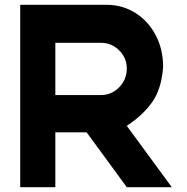

<svg xmlns="http://www.w3.org/2000/svg" viewBox="-20 -760 778 798"><path d="M507 -475Q507 -519 475.5 -550.5Q444 -582 400 -582H210V-365H400Q444 -365 475.5 -397.5Q507 -430 507 -475ZM64 -740H423Q488 -740 541.5 -707Q595 -674 626.5 -615Q658 -556 658 -481Q651 -390 612.5 -335.5Q574 -281 507 -237L694 18H507L340 -210H210V18H64Z"/></svg>

Font: SUIT Heavy
Style: Regular
Weight: 900
Designer: Sunn Youn; Korean Glyphs from Source Han Sans (Sandoll Communications; Soo-young Jang, Joo-yeon Kang)
Foundry: Sunn
Version: Version 1.006